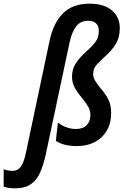

<svg xmlns="http://www.w3.org/2000/svg" viewBox="-150 -785 678 1045"><path d="M-68 240Q-103 240 -130 231V136Q-107 145 -82 145Q-53 145 -36.5 122Q-20 99 -9 47L120 -564Q141 -661 193.5 -713Q246 -765 338 -765Q416 -765 459 -728.5Q502 -692 502 -632Q502 -582 481 -547Q460 -512 422 -478Q394 -453 375.5 -432Q357 -411 357 -381Q357 -364 368 -345.5Q379 -327 397 -305Q422 -277 438.5 -246Q455 -215 455 -170Q455 -89 404 -39.5Q353 10 267 10Q197 10 154 -18L165 -118Q188 -100 213.5 -91.5Q239 -83 263 -83Q302 -83 322 -104Q342 -125 342 -159Q342 -183 330.5 -203.5Q319 -224 293 -256Q267 -287 254.5 -312.5Q242 -338 242 -368Q242 -409 263 -441Q284 -473 318 -503Q350 -531 369 -556Q388 -581 388 -617Q388 -643 373 -657.5Q358 -672 330 -672Q288 -672 264.5 -641.5Q241 -611 229 -555L99 56Q87 111 69 152.5Q51 194 18.5 217Q-14 240 -68 240Z"/></svg>

Font: Noto Sans Condensed SemiBold
Style: Italic
Weight: 600
Width: 3
Italic angle: -12°
Designer: Monotype Design Team
Foundry: Monotype Imaging Inc.
Version: Version 2.013; ttfautohint (v1.8.4.7-5d5b)